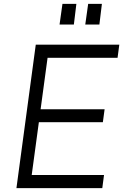

<svg xmlns="http://www.w3.org/2000/svg" viewBox="-20 -973 645 993"><path d="M509 0 518 -68H144L181 -341H512L521 -408H190L226 -674H588L597 -742H165L65 0ZM303 -953 288 -846H362L375 -953ZM436 -953 421 -846H494L507 -953Z"/></svg>

Font: Cheyenne Sans Light
Style: Italic
Weight: 300
Italic angle: -8.13011°
Designer: The Public Sans project authors (U.S. Web Design System), Libre Franklin designed by Pablo Impallari and Rodrigo Fuenzal
Foundry: The Cheyenne Sans Project Authors
Version: Version 2.007